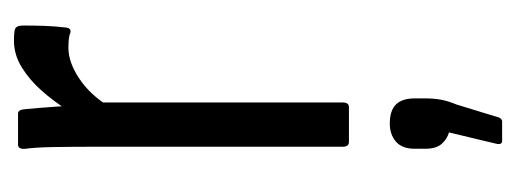

<svg xmlns="http://www.w3.org/2000/svg" viewBox="-258 -274 757 282"><g transform="rotate(-90 121.0 -133.5)"><path d="M53 0Q46 0 46 -9V-366Q46 -408 45.5 -434.5Q45 -461 43 -475Q42 -486 49 -486H95Q100 -486 101 -477Q103 -457 105 -428.5Q107 -400 107 -385L111 -379V-9Q111 0 104 0ZM105 -352 101 -415Q113 -434 128.5 -451.5Q144 -469 162.5 -480.5Q181 -492 202 -492Q211 -492 217 -491Q221 -490 222.5 -487Q224 -484 224 -479Q224 -462 223.5 -447Q223 -432 221 -415Q220 -408 214 -409Q209 -411 203.5 -411.5Q198 -412 191 -412Q170 -412 146 -396Q122 -380 105 -352ZM55 225Q49 225 50 218L67 147Q57 144 50 136Q43 128 43 112V97Q43 78 53.5 69Q64 60 80 60Q99 60 108 69Q117 78 117 97V112Q117 125 115 135.5Q113 146 108 158L89 220Q87 225 83 225Z"/></g></svg>

Font: Sofia Sans Extra Condensed
Style: Regular
Weight: 400
Designer: Botio Nikoltchev, Ani Petrova
Foundry: lettersoup
Version: Version 4.101